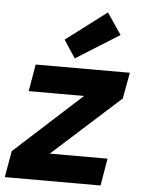

<svg xmlns="http://www.w3.org/2000/svg" viewBox="-65 -828 639 871"><g transform="rotate(5 254.5 -392.5)"><path d="M-10 0 11 -120 316 -398H64L85 -521H514L492 -402L184 -124H447L426 0ZM259 -564 206 -645 391 -785 457 -688Z"/></g></svg>

Font: DM Sans 10pt Black
Style: Italic
Weight: 900
Italic angle: -10°
Version: Version 4.004;gftools[0.9.30]